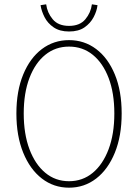

<svg xmlns="http://www.w3.org/2000/svg" viewBox="-20 -858 640 890"><path d="M300 12Q229 12 174 -30.5Q119 -73 87.5 -150.5Q56 -228 56 -332Q56 -436 87.5 -512.5Q119 -589 174 -630.5Q229 -672 300 -672Q371 -672 426 -630.5Q481 -589 512.5 -512.5Q544 -436 544 -332Q544 -228 512.5 -150.5Q481 -73 426 -30.5Q371 12 300 12ZM300 -18Q363 -18 410 -57Q457 -96 483.5 -166.5Q510 -237 510 -332Q510 -427 483.5 -496.5Q457 -566 410 -604Q363 -642 300 -642Q237 -642 190 -604Q143 -566 116.5 -496.5Q90 -427 90 -332Q90 -237 116.5 -166.5Q143 -96 190 -57Q237 -18 300 -18ZM300 -712Q257 -712 229 -731Q201 -750 186.5 -778.5Q172 -807 168 -834L194 -838Q199 -799 224.5 -768.5Q250 -738 300 -738Q350 -738 375.5 -768.5Q401 -799 406 -838L432 -834Q429 -807 414 -778.5Q399 -750 371.5 -731Q344 -712 300 -712Z"/></svg>

Font: Source Code Pro ExtraLight ExtraLight
Style: Regular
Weight: 250
Monospace: yes
Version: Version 1.018;hotconv 1.0.116;makeotfexe 2.5.65601